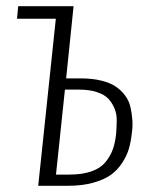

<svg xmlns="http://www.w3.org/2000/svg" viewBox="-20 -598 481 618"><path d="M160.2 -36.1H203.6Q245.6 -36.1 274.9 -46.6Q304.2 -57.1 320.1 -76.9Q335.9 -96.7 343.5 -118.4Q351.1 -140.1 354 -169.9Q355.5 -190.9 355.7 -210.9Q356 -231 348.6 -248.8Q341.3 -266.6 328.9 -280Q316.4 -293.5 292 -301.5Q267.6 -309.6 233.9 -309.6H189ZM103 0 159.7 -537.6H34.7L38.6 -578.1H216.8L192.9 -345.7H239.3Q276.9 -345.7 305.9 -338.6Q335 -331.5 353 -319.1Q371.1 -306.6 383.3 -289.8Q395.5 -272.9 399.9 -253.4Q404.3 -233.9 406 -212.4Q407.7 -190.9 404.3 -169.4Q401.4 -142.1 395 -119.9Q388.7 -97.7 373.8 -74.5Q358.9 -51.3 337.4 -35.6Q315.9 -20 280.5 -10Q245.1 0 199.7 0Z"/></svg>

Font: Oswald
Style: Extra-Light
Weight: 200
Designer: Vernon Adams
Foundry: Vernon Adams
Version: 3.0; ttfautohint (v0.94.23-7a4d-dirty) -l 8 -r 50 -G 200 -x 